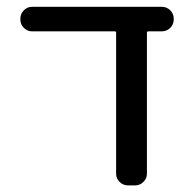

<svg xmlns="http://www.w3.org/2000/svg" viewBox="-20 -567 574 566"><path d="M413.1 -54.7Q413.1 -41 402.8 -30.8Q392.6 -20.5 378.9 -20.5H357.4Q342.8 -20.5 332.5 -30.8Q322.3 -41 322.3 -54.7V-470.7Q322.3 -474.6 318.4 -474.6H74.2Q60.5 -474.6 50.3 -484.9Q40 -495.1 40 -509.8V-511.7Q40 -526.4 50.3 -536.6Q60.5 -546.9 74.2 -546.9H457Q471.7 -546.9 481.9 -536.6Q492.2 -526.4 492.2 -511.7V-509.8Q492.2 -495.1 481.9 -484.9Q471.7 -474.6 457 -474.6H418Q413.1 -474.6 413.1 -470.7Z"/></svg>

Font: Gen Jyuu GothicL Regular
Style: Regular
Weight: 400
Designer: [Source Han Sans]
Ryoko NISHIZUKA  (kana & ideographs); Paul D. Hunt (Latin, Greek & Cyrillic); Wenlong ZHANG  (bopomofo
Version: Version 1.002.20150607